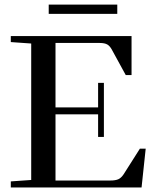

<svg xmlns="http://www.w3.org/2000/svg" viewBox="-20 -821 672 841"><path d="M193.4 -760.3V-800.8H493.7V-760.3ZM27.3 0V-26.4L116.7 -32.7V-630.4L27.3 -636.7V-663.1H556.2V-492.2H530.8L470.7 -602.1Q461.9 -619.1 450.2 -626Q438.5 -632.8 417 -632.8H223.1V-350.6H409.7V-458H435.1V-221.2H409.7V-320.3H223.1V-30.3H462.9Q485.8 -30.3 498.3 -35.9Q510.7 -41.5 521.5 -57.6L592.8 -169.9H618.2L600.1 0Z"/></svg>

Font: Elstob 18pt Medium
Style: Regular
Weight: 500
Designer: Peter S. Baker
Version: Version 1.015